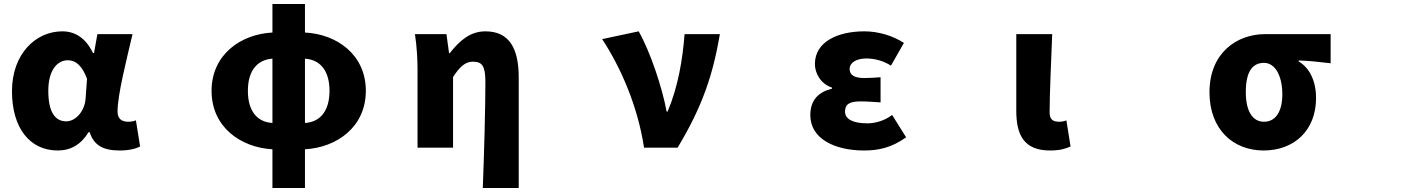

<svg xmlns="http://www.w3.org/2000/svg" viewBox="-20 -700 7040 962"><path d="M269 54C335 54 386 24 424 -38H429C451 30 499 54 580 54C627 54 661 45 682 34L661 -97C648 -92 635 -90 624 -90C592 -90 569 -102 569 -142C569 -225 614 -400 644 -529H468L451 -434H446C409 -511 355 -543 292 -543C160 -543 40 -431 40 -243C40 -58 130 54 269 54ZM222 -245C222 -354 271 -398 319 -398C365 -398 394 -364 416 -305L409 -208C405 -143 359 -92 312 -92C257 -92 222 -137 222 -245Z M1345 48V242H1508V48C1667 39 1813 -63 1813 -245C1813 -426 1668 -529 1508 -537V-680H1345V-537C1186 -529 1040 -426 1040 -245C1040 -63 1186 39 1345 48ZM1222 -245C1222 -346 1269 -401 1345 -406V-84C1269 -88 1222 -143 1222 -245ZM1508 -84V-406C1584 -401 1631 -346 1631 -245C1631 -143 1583 -88 1508 -84Z M2399 242H2579V-312C2579 -454 2534 -543 2412 -543C2334 -543 2281 -494 2233 -433H2230L2217 -529H2059C2069 -466 2072 -397 2072 -352V40H2250V-314C2283 -365 2311 -391 2349 -391C2396 -391 2412 -369 2412 -290C2412 -163 2406 65 2399 242Z M3207 40H3375C3502 -171 3552 -327 3587 -529H3410C3400 -401 3378 -267 3325 -141H3320C3299 -258 3238 -442 3180 -543L2997 -504C3088 -366 3175 -171 3207 40Z M4309 54C4380 54 4446 41 4520 -12L4450 -124C4408 -92 4359 -82 4327 -82C4253 -82 4214 -103 4214 -141C4214 -179 4238 -192 4293 -192C4324 -192 4359 -189 4392 -187V-313C4366 -311 4335 -309 4311 -309C4263 -309 4237 -323 4237 -354C4237 -386 4270 -407 4321 -407C4363 -407 4407 -395 4444 -371L4509 -485C4452 -522 4379 -543 4311 -543C4181 -543 4063 -493 4063 -379C4063 -334 4091 -280 4149 -261V-256C4081 -239 4040 -199 4040 -123C4040 -5 4162 54 4309 54Z M5241 54C5291 54 5319 45 5344 34L5323 -97C5312 -92 5297 -90 5288 -90C5255 -90 5239 -101 5239 -139C5239 -229 5247 -399 5252 -529H5072V-145C5072 -26 5109 54 5241 54Z M6311 54C6465 54 6574 -47 6574 -209C6574 -293 6542 -360 6487 -392V-397C6546 -395 6585 -390 6647 -383V-529H6319C6176 -529 6040 -434 6040 -238C6040 -49 6161 54 6311 54ZM6222 -238C6222 -344 6257 -385 6313 -385C6372 -385 6405 -315 6405 -228C6405 -140 6371 -90 6313 -90C6256 -90 6222 -143 6222 -238Z"/></svg>

Font: コーポレート・ロゴ ver3 Bold
Style: Regular
Weight: 700
Designer: [KANA_main] LOGOTYPE.JP [Source Han Sans] Ryoko NISHIZUKA 西塚涼子 (kana, bopomofo & ideographs); Paul D. Hunt (Latin, Greek
Version: Version 12.001;FEAKit 1.0